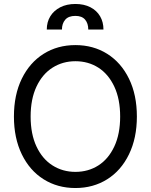

<svg xmlns="http://www.w3.org/2000/svg" viewBox="-20 -946 767 976"><path d="M363.3 9.8Q272.5 9.8 201.7 -34.7Q130.9 -79.1 90.8 -161.6Q50.8 -244.1 50.8 -353.5Q50.8 -463.9 90.8 -545.9Q130.9 -627.9 201.7 -672.4Q272.5 -716.8 363.3 -716.8Q454.1 -716.8 524.9 -672.4Q595.7 -627.9 635.7 -545.9Q675.8 -463.9 675.8 -353.5Q675.8 -244.1 635.7 -161.6Q595.7 -79.1 524.9 -34.7Q454.1 9.8 363.3 9.8ZM363.3 -634.8Q298.8 -634.8 247.1 -602.1Q195.3 -569.3 165.5 -505.9Q135.7 -442.4 135.7 -353.5Q135.7 -264.6 165.5 -201.2Q195.3 -137.7 247.1 -105Q298.8 -72.3 363.3 -72.3Q428.7 -72.3 480 -105Q531.2 -137.7 561 -201.2Q590.8 -264.6 590.8 -353.5Q590.8 -442.4 561 -505.9Q531.2 -569.3 480 -602.1Q428.7 -634.8 363.3 -634.8ZM363.3 -925.8Q407.2 -925.8 439.5 -909.2Q471.7 -892.6 488.8 -863.3Q505.9 -834 505.9 -795.9H428.7Q428.7 -827.1 412.6 -846.2Q396.5 -865.2 363.3 -865.2Q328.1 -865.2 311.5 -845.7Q294.9 -826.2 294.9 -795.9H217.8Q217.8 -834 235.8 -863.3Q253.9 -892.6 286.6 -909.2Q319.3 -925.8 363.3 -925.8Z"/></svg>

Font: WEMIX Pretendard Variable
Style: Regular
Weight: 400
Designer: Base glyphs from Inter by Rasmus Andersson; Hangeul glyphs from Noto Sans CJK(Source Han Sans) by Jang Soo-young and Kan
Foundry: Kil Hyung-jin
Version: Version 1.000;Glyphs 3.2 (3208)